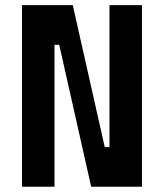

<svg xmlns="http://www.w3.org/2000/svg" viewBox="-20 -713 626 733"><path d="M328.1 0 206.1 -542H152.8V-693.4H257.8L379.9 -151.4H412.6V0ZM64 0V-693.4H188V0ZM397.9 0V-693.4H522V0Z"/></svg>

Font: Cascadia Mono PL
Style: Regular
Weight: 400
Monospace: yes
Designer: Aaron Bell
Foundry: Saja Typeworks
Version: Version 2102.003